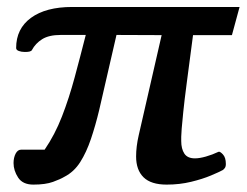

<svg xmlns="http://www.w3.org/2000/svg" viewBox="-20 -505 694 540"><path d="M73.7 14.2Q43.9 14.2 31 -5.6Q18.1 -25.4 18.1 -46.4Q18.1 -61.5 23.9 -72.8Q29.8 -84 39.1 -84H105.5Q134.3 -126 154.3 -177.5Q174.3 -229 189.9 -287.1Q205.6 -345.2 221.2 -406.7H150.4Q117.7 -406.7 98.6 -394.8Q79.6 -382.8 69.8 -364.3Q66.9 -358.4 48.8 -358.9Q40.5 -358.9 33 -361.6Q25.4 -364.3 25.4 -370.1Q25.4 -424.3 67.1 -454.8Q108.9 -485.4 183.1 -485.4H653.8L632.3 -406.2H522.9Q512.2 -325.7 505.4 -273.2Q498.5 -220.7 495.4 -189.7Q492.2 -158.7 491 -143.1Q489.7 -127.4 489.7 -120.4Q489.7 -113.3 489.7 -108.4Q489.7 -86.4 498.5 -73Q507.3 -59.6 528.3 -59.6Q541 -59.6 559.1 -64.7Q577.1 -69.8 594.7 -78.1Q598.6 -79.6 606.9 -70.8Q615.2 -62 615.2 -43.9Q615.2 -36.1 612.1 -32.2Q608.9 -28.3 606.9 -26.9Q597.2 -21.5 573.5 -11.5Q549.8 -1.5 517.6 6.3Q485.4 14.2 448.7 14.2Q404.8 14.2 383.8 -6.3Q362.8 -26.9 362.8 -64.9Q362.8 -92.8 370.1 -124.5L434.6 -406.2L307.6 -406.7L258.8 -194.8Q248.5 -151.9 235.8 -114.3Q223.1 -76.7 205.6 -49.1Q188 -21.5 161.1 -7.8Q149.9 -1 128.9 6.6Q107.9 14.2 73.7 14.2Z"/></svg>

Font: Gelasio SemiBold
Style: Italic
Weight: 600
Italic angle: -8.5°
Designer: Eben Sorkin
Foundry: Eben Sorkin
Version: Version 1.008